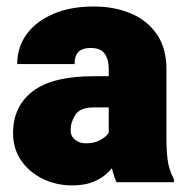

<svg xmlns="http://www.w3.org/2000/svg" viewBox="-20 -558 571 588"><path d="M313 -347.2Q313 -376.5 300.5 -393.8Q288.1 -411.1 257.8 -411.1Q241.7 -411.1 230.7 -406.2Q219.7 -401.4 214.1 -390.6Q208.5 -379.9 208.5 -361.8H32.7Q32.7 -413.6 61.5 -453.1Q90.3 -492.7 143.1 -515.4Q195.8 -538.1 267.1 -538.1Q330.6 -538.1 380.9 -516.8Q431.2 -495.6 460.4 -452.9Q489.7 -410.2 489.7 -346.2V-137.7Q489.7 -80.6 495.8 -54.7Q502 -28.8 512.7 -8.8V0H336.9Q324.7 -25.9 318.8 -63.5Q313 -101.1 313 -142.1ZM334 -229H267.1Q225.6 -229 210.9 -206.5Q196.3 -184.1 196.3 -159.2Q196.3 -141.1 209.7 -130.1Q223.1 -119.1 243.2 -119.1Q268.1 -119.1 285.4 -128.2Q302.7 -137.2 311.5 -149.4Q320.3 -161.6 318.8 -170.9L356.4 -97.2Q346.7 -78.1 334.7 -59.3Q322.8 -40.5 305.2 -24.9Q287.6 -9.3 262.2 0.2Q236.8 9.8 200.7 9.8Q152.3 9.8 111.1 -10.3Q69.8 -30.3 44.9 -66.4Q20 -102.5 20 -150.4Q20 -231.9 80.1 -278.3Q140.1 -324.7 268.6 -324.7H334Z"/></svg>

Font: Heebo Black
Style: Regular
Weight: 900
Designer: Oded Ezer
Foundry: Ezer Type House
Version: Version 3.100